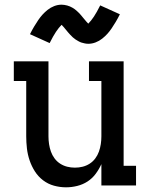

<svg xmlns="http://www.w3.org/2000/svg" viewBox="-20 -792 640 820"><path d="M262 8Q236 8 210.5 1Q185 -6 164 -22Q143 -38 129 -60Q115 -82 106.5 -107Q98 -132 95 -158Q92 -184 92 -210V-446H39V-530H187V-210Q187 -193 189.5 -176.5Q192 -160 197.5 -144.5Q203 -129 213 -115.5Q223 -102 237 -93Q251 -84 267 -80Q283 -76 300 -76Q317 -76 333 -80Q349 -84 363 -93Q377 -102 387 -115.5Q397 -129 402.5 -144.5Q408 -160 410.5 -176.5Q413 -193 413 -210V-446H360V-530H508V-84H561V0H413V-91Q403 -69 388.5 -49.5Q374 -30 354 -17Q334 -4 310 2Q286 8 262 8ZM357 -605Q350 -605 342.5 -606.5Q335 -608 328.5 -610Q322 -612 315 -616Q308 -620 302.5 -623.5Q297 -627 291 -632.5Q285 -638 280 -643.5Q275 -649 271 -653.5Q267 -658 261.5 -665Q256 -672 251 -677.5Q246 -683 243 -686Q231 -674 219 -656Q207 -638 192 -608L108 -646Q117 -664 126 -679Q135 -694 143.5 -706.5Q152 -719 161.5 -729.5Q171 -740 183.5 -750Q196 -760 211.5 -766Q227 -772 243 -772Q249 -772 255 -771Q261 -770 267 -768.5Q273 -767 278.5 -764.5Q284 -762 289.5 -759Q295 -756 299.5 -752.5Q304 -749 309 -744.5Q314 -740 318.5 -735.5Q323 -731 326.5 -726.5Q330 -722 333.5 -718Q337 -714 341 -709Q345 -704 349.5 -699Q354 -694 357 -691Q369 -703 381 -721Q393 -739 408 -769L492 -731Q483 -713 474 -698Q465 -683 456.5 -670.5Q448 -658 438.5 -647.5Q429 -637 416.5 -627Q404 -617 388.5 -611Q373 -605 357 -605Z"/></svg>

Font: Iosevka Slab Medium Extended
Style: Regular
Weight: 500
Width: 7
Monospace: yes
Designer: Belleve Invis
Foundry: Belleve Invis
Version: Version 11.1.1; ttfautohint (v1.8.3)